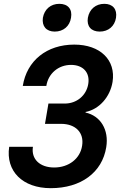

<svg xmlns="http://www.w3.org/2000/svg" viewBox="-20 -973 640 1003"><path d="M501 -808C546 -808 579 -836 586 -880C593 -925 569 -953 525 -953C480 -953 447 -925 439 -880C432 -836 456 -808 501 -808ZM266 -808C311 -808 344 -836 351 -880C359 -925 335 -953 290 -953C245 -953 212 -925 204 -880C198 -836 222 -808 266 -808ZM245 10C403 10 514 -72 535 -204C550 -295 505 -368 427 -385V-388C498 -402 555 -466 568 -545C586 -659 504 -740 368 -740C224 -740 120 -656 99 -524H222C232 -589 285 -634 351 -634C414 -634 451 -594 441 -534C431 -474 381 -432 318 -432H233L215 -326H299C375 -326 420 -280 409 -212C399 -144 339 -98 263 -98C188 -98 142 -142 152 -206H28C9 -79 98 10 245 10Z"/></svg>

Font: JetBrains Mono
Style: Bold Italic
Weight: 558
Italic angle: -9°
Monospace: yes
Designer: Philipp Nurullin, Konstantin Bulenkov
Foundry: JetBrains
Version: Version 2.305